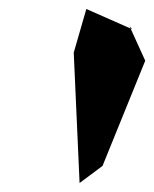

<svg xmlns="http://www.w3.org/2000/svg" viewBox="-20 -778 343 427"><path d="M274 -713 172 -758 144 -661 157 -371 208 -409 303 -643 268 -720Z"/></svg>

Font: Asimov Silicon
Style: Regular
Weight: 400
Designer: Google
Version: Version 2.000980; 2014